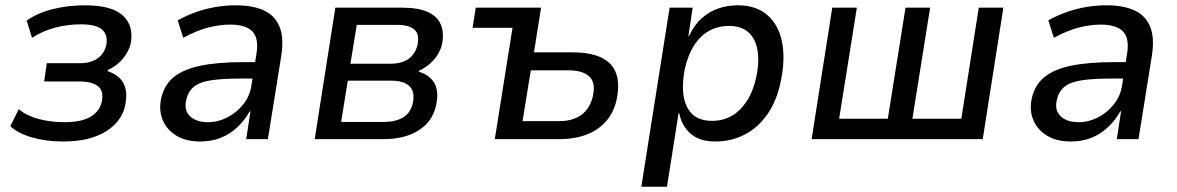

<svg xmlns="http://www.w3.org/2000/svg" viewBox="-20 -526 4452 726"><path d="M219 9Q154 9 100.5 -6.5Q47 -22 19 -49L51 -113Q81 -88 126.5 -76Q172 -64 223 -64Q288 -64 322.5 -84.5Q357 -105 365 -142Q373 -182 350.5 -200Q328 -218 279 -218H147L157 -287H283Q322 -287 348 -304.5Q374 -322 382 -356Q389 -394 366 -414Q343 -434 286 -434Q236 -434 188.5 -421.5Q141 -409 101 -383L81 -448Q121 -477 179.5 -491.5Q238 -506 301 -506Q403 -506 445 -467Q487 -428 474 -360Q469 -341 457.5 -322Q446 -303 428.5 -287.5Q411 -272 387 -261V-257Q431 -242 447.5 -210Q464 -178 453 -127Q445 -87 414.5 -56Q384 -25 335 -8Q286 9 219 9Z M737 9Q683 9 647 -13Q611 -35 595.5 -71.5Q580 -108 589 -152Q600 -204 636.5 -234Q673 -264 738 -277.5Q803 -291 898 -291H960L951 -229H892Q826 -229 782 -223Q738 -217 714.5 -199Q691 -181 684 -147Q675 -109 698.5 -86.5Q722 -64 767 -64Q804 -64 839.5 -82Q875 -100 900.5 -132.5Q926 -165 931 -205L950 -324Q959 -383 933.5 -408Q908 -433 850 -433Q812 -433 768 -422Q724 -411 673 -383L652 -449Q688 -469 724.5 -481.5Q761 -494 798.5 -500Q836 -506 872 -506Q934 -506 976 -487.5Q1018 -469 1036 -427.5Q1054 -386 1044 -318L993 0H911L927 -105H924Q906 -72 878 -45.5Q850 -19 815 -5Q780 9 737 9Z M1170 0 1248 -497H1500Q1562 -497 1598 -480.5Q1634 -464 1647 -433Q1660 -402 1651 -357Q1646 -337 1634 -318Q1622 -299 1604.5 -284Q1587 -269 1564 -258V-255Q1607 -241 1623.5 -210Q1640 -179 1629 -128Q1616 -67 1563.5 -33.5Q1511 0 1432 0ZM1270 -65H1433Q1475 -65 1503.5 -81.5Q1532 -98 1541 -136Q1550 -180 1528 -200.5Q1506 -221 1458 -221H1295ZM1305 -285H1456Q1499 -285 1525 -303.5Q1551 -322 1559 -358Q1567 -397 1546.5 -414.5Q1526 -432 1481 -432H1329Z M1851 0 1918 -421H1767L1779 -497H2026L1999 -328H2147Q2246 -328 2288 -284Q2330 -240 2312 -151Q2302 -103 2273 -69Q2244 -35 2199 -17.5Q2154 0 2095 0ZM1956 -68H2096Q2145 -68 2178 -91.5Q2211 -115 2222 -163Q2233 -214 2208 -237Q2183 -260 2130 -260H1987Z M2405 180 2512 -497H2599L2583 -389H2585Q2605 -432 2634 -457.5Q2663 -483 2697.5 -494.5Q2732 -506 2770 -506Q2838 -506 2880.5 -470Q2923 -434 2936.5 -370Q2950 -306 2933 -222Q2918 -146 2882.5 -95Q2847 -44 2796.5 -17.5Q2746 9 2684 9Q2626 9 2592 -20Q2558 -49 2548 -99H2546L2502 180ZM2672 -69Q2714 -69 2747 -88Q2780 -107 2804 -144Q2828 -181 2840 -236Q2858 -326 2831 -377Q2804 -428 2736 -428Q2696 -428 2662.5 -410Q2629 -392 2605 -355Q2581 -318 2569 -263Q2552 -173 2578 -121Q2604 -69 2672 -69Z M3049 0 3127 -497H3220L3153 -77H3337L3404 -497H3497L3430 -77H3615L3681 -497H3774L3696 0Z M4029 9Q3975 9 3939 -13Q3903 -35 3887.5 -71.5Q3872 -108 3881 -152Q3892 -204 3928.5 -234Q3965 -264 4030 -277.5Q4095 -291 4190 -291H4252L4243 -229H4184Q4118 -229 4074 -223Q4030 -217 4006.5 -199Q3983 -181 3976 -147Q3967 -109 3990.5 -86.5Q4014 -64 4059 -64Q4096 -64 4131.5 -82Q4167 -100 4192.5 -132.5Q4218 -165 4223 -205L4242 -324Q4251 -383 4225.5 -408Q4200 -433 4142 -433Q4104 -433 4060 -422Q4016 -411 3965 -383L3944 -449Q3980 -469 4016.5 -481.5Q4053 -494 4090.5 -500Q4128 -506 4164 -506Q4226 -506 4268 -487.5Q4310 -469 4328 -427.5Q4346 -386 4336 -318L4285 0H4203L4219 -105H4216Q4198 -72 4170 -45.5Q4142 -19 4107 -5Q4072 9 4029 9Z"/></svg>

Font: Nunito Sans 7pt SemiCondensed Medium
Style: Italic
Weight: 500
Width: 4
Italic angle: -9°
Designer: Vernon Adams
Foundry: Vernon Adams
Version: Version 3.101;gftools[0.9.27]